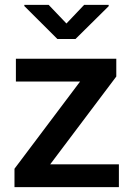

<svg xmlns="http://www.w3.org/2000/svg" viewBox="-20 -770 543 790"><path d="M469.2 -93.8V0H39.6V-75.7L309.6 -434.6H45.4V-528.3H458.5V-455.1L186.5 -93.8ZM180.2 -750 253.4 -673.3 326.2 -750H427.2V-744.6L290.5 -609.4H216.3L80.1 -745.1V-750Z"/></svg>

Font: Vazirmatn UI FD Medium
Style: Regular
Weight: 500
Designer: Saber Rastikerdar
Foundry: Saber Rastikerdar
Version: Version 33.003